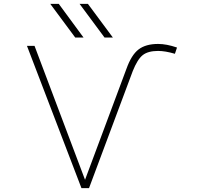

<svg xmlns="http://www.w3.org/2000/svg" viewBox="-20 -969 1040 991"><path d="M665 -601.6 439.5 2H400.4L119.1 -732.4H158.2L418.9 -41L632.8 -614.3Q658.2 -685.5 695.3 -713.9Q732.4 -742.2 795.9 -742.2Q839.8 -742.2 893.6 -723.6L882.8 -691.4Q833 -706.1 795.9 -706.1Q744.1 -706.1 716.8 -684.6Q689.5 -663.1 665 -601.6ZM519.5 -775.4 390.6 -949.2H433.6L562.5 -775.4ZM368.2 -775.4 239.3 -949.2H283.2L411.1 -775.4Z"/></svg>

Font: GenEi Gothic M ExtraLight
Style: Regular
Weight: 200
Designer: o_tamon (Modified); [Source Han Sans]
Ryoko NISHIZUKA  (kana & ideographs); Paul D. Hunt (Latin, Greek & Cyrillic); Wenl
Version: Version 1.1a;Original Version 1.004